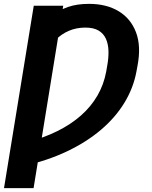

<svg xmlns="http://www.w3.org/2000/svg" viewBox="-20 -756 775 980"><path d="M302.7 -726.6 151.4 204.1H0.5L152.3 -726.6ZM100.6 91.3 120.6 -31.2Q204.1 -52.7 272.9 -86.9Q341.8 -121.1 393.3 -166.5Q444.8 -211.9 477.3 -268.1Q509.8 -324.2 522 -390.1L527.3 -420.9Q534.7 -460.4 533.7 -495.6Q532.7 -530.8 520.8 -557.6Q508.8 -584.5 483.4 -599.9Q458 -615.2 415.5 -615.2Q370.6 -615.2 332 -598.9Q293.5 -582.5 264.2 -552.5Q234.9 -522.5 217.3 -481L250.5 -678.2Q281.7 -704.6 327.4 -720.5Q373 -736.3 434.1 -736.3Q522.9 -736.3 585.2 -699Q647.5 -661.6 674.3 -590.8Q701.2 -520 681.6 -418.9L676.3 -390.1Q660.6 -306.2 614.7 -231Q568.8 -155.8 495.1 -93.3Q421.4 -30.8 322.3 16.4Q223.1 63.5 100.6 91.3Z"/></svg>

Font: Inter 16pt
Style: Bold Italic
Weight: 700
Italic angle: -9.3988°
Version: Version 4.001;git-66647c0bb